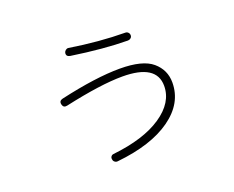

<svg xmlns="http://www.w3.org/2000/svg" viewBox="-105 -780 1210 994"><g transform="rotate(-20 500.0 -283.5)"><path d="M241.2 -324.2Q219.7 -319.3 214.8 -340.3Q210 -361.3 231.4 -366.2Q429.7 -411.1 561.5 -411.1Q687.5 -411.1 740.7 -365.7Q793.9 -320.3 793.9 -251Q793.9 -136.7 686.5 -60.1Q579.1 16.6 388.7 36.1Q379.9 37.1 372.6 31.7Q365.2 26.4 364.3 16.6Q362.3 7.8 367.2 1Q372.1 -5.9 380.9 -6.8Q552.7 -25.4 650.4 -91.3Q748 -157.2 748 -249Q748 -368.2 560.5 -368.2Q441.4 -368.2 241.2 -324.2ZM348.6 -602.5Q510.7 -577.1 653.3 -576.2Q662.1 -576.2 668.5 -569.8Q674.8 -563.5 674.8 -554.2Q674.8 -544.9 668 -539.1Q661.1 -533.2 652.3 -533.2Q520.5 -534.2 343.8 -560.5Q321.3 -564.5 325.2 -585Q327.1 -592.8 334 -598.1Q340.8 -603.5 348.6 -602.5Z"/></g></svg>

Font: Rounded-L Mgen+ 1m light
Style: Regular
Weight: 200
Designer: [Source Han Sans]
Ryoko NISHIZUKA  (kana & ideographs); Paul D. Hunt (Latin, Greek & Cyrillic); Wenlong ZHANG  (bopomofo
Version: Version 1.059.20150602